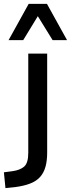

<svg xmlns="http://www.w3.org/2000/svg" viewBox="-70 -772 364 985"><path d="M-42 193 -50 112 -5 106Q32 101 53.5 83Q75 65 75 12V-497H172V11Q172 52 163.5 83Q155 114 136 135.5Q117 157 85 169.5Q53 182 7 188ZM-26 -566 77 -752H171L274 -566H200L124 -689L49 -566Z"/></svg>

Font: Nunito Sans 7pt SemiCondensed Medium
Style: Regular
Weight: 500
Width: 4
Designer: Vernon Adams
Foundry: Vernon Adams
Version: Version 3.101;gftools[0.9.27]